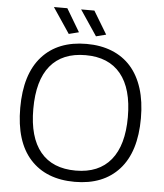

<svg xmlns="http://www.w3.org/2000/svg" viewBox="-61 -990 903 1054"><g transform="rotate(5 390.0 -463.0)"><path d="M390 10Q232 10 144.5 -86.5Q57 -183 57 -369Q57 -555 144.5 -652.5Q232 -750 390 -750Q468 -750 530 -725Q592 -700 634.5 -652Q677 -604 699.5 -533Q722 -462 722 -369Q722 -184 634.5 -87Q547 10 390 10ZM390 -52Q517 -52 583.5 -133Q650 -214 650 -369Q650 -526 583.5 -607Q517 -688 390 -688Q262 -688 195.5 -607.5Q129 -527 129 -369Q129 -213 195.5 -132.5Q262 -52 390 -52ZM287 -796 193 -936H267L342 -810ZM437 -796 343 -936H416L492 -810Z"/></g></svg>

Font: Encode Sans Wide
Style: Light
Weight: 300
Designer: Pablo Impallari, Andres Torresi
Foundry: Pablo Impallari, Andres Torresi
Version: Version 1.000; ttfautohint (v1.00) -l 8 -r 50 -G 200 -x 14 -